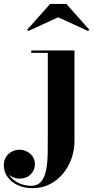

<svg xmlns="http://www.w3.org/2000/svg" viewBox="-138 -724 490 1004"><path d="M32.5 260Q-11.5 260 -45.5 244Q-79.5 228 -98.8 201Q-118 174 -118 141Q-118 104.5 -94 81.8Q-70 59 -36 59Q-16 59 2.5 68.2Q21 77.5 32.8 94.5Q44.5 111.5 44.5 135.5Q44.5 165.5 22.5 187.8Q0.5 210 -35.5 210Q-57.5 210 -76 200Q-94.5 190 -105.8 174.2Q-117 158.5 -117 141H-105.5Q-105.5 171.5 -87.2 195.5Q-69 219.5 -39.5 233.5Q-10 247.5 24.5 247.5Q60 247.5 78.5 223.8Q97 200 104 160.8Q111 121.5 111.5 74Q112 26.5 112 -21V-447.5H25.5V-460H251.5V11.5Q251.5 60.5 235.8 105.2Q220 150 190.8 184.8Q161.5 219.5 121.5 239.8Q81.5 260 32.5 260ZM10 -562 4 -568.5 124 -703.5H209L329 -568.5L322.5 -562L166 -633.5Z"/></svg>

Font: Bodoni Moda 18pt
Style: Bold
Weight: 700
Designer: Owen Earl
Foundry: indestructible type
Version: Version 2.004